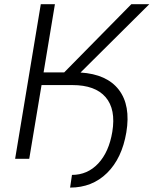

<svg xmlns="http://www.w3.org/2000/svg" viewBox="-20 -747 722 903"><path d="M51.1 0 171.9 -727.3H238.3L185 -406.6H282L597.7 -727.3H682.2L358.7 -405.9Q482.6 -398.1 538.9 -324.8Q595.2 -251.4 574.2 -124.6Q553.6 -2.5 483.7 66.4Q413.7 135.3 309.7 135.3L318.5 75.6Q391.7 75.6 442.1 21.7Q492.5 -32.3 508.2 -127.1Q525.6 -233 476.7 -290Q427.9 -346.9 320.3 -346.9H175.4L117.5 0Z"/></svg>

Font: Karasuma Gothic
Style: Light Italic
Weight: 300
Italic angle: 9.39998°
Designer: Rasmus Andersson / Ryoko Nishizuka
Foundry: rsms
Version: Version 1.00